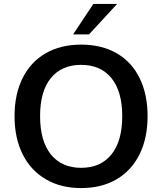

<svg xmlns="http://www.w3.org/2000/svg" viewBox="-20 -948 826 977"><path d="M54 -357Q54 -468 95 -550.5Q136 -633 212.5 -677Q289 -721 393 -721Q497 -721 573.5 -677Q650 -633 690.5 -550.5Q731 -468 731 -357Q731 -245 690 -162.5Q649 -80 573 -35.5Q497 9 393 9Q290 9 213.5 -35.5Q137 -80 95.5 -162.5Q54 -245 54 -357ZM602 -357Q602 -483 547 -550.5Q492 -618 393 -618Q294 -618 239 -551Q184 -484 184 -357Q184 -230 239 -162Q294 -94 393 -94Q492 -94 547 -162Q602 -230 602 -357ZM433 -773H352L455 -928H576Z"/></svg>

Font: Muli-Bold
Style: Bold
Weight: 700
Version: Version 2.000